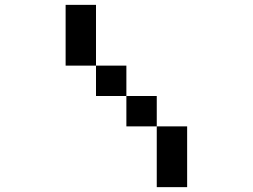

<svg xmlns="http://www.w3.org/2000/svg" viewBox="-20 -895 1040 790"><path d="M250 -625V-875H375V-500H625V-125H750V-375H500V-625Z"/></svg>

Font: Picon
Style: Regular
Weight: 400
Designer: yne
Foundry: yne
Version: Version 21.02.27; git-deadbeef-release